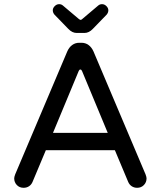

<svg xmlns="http://www.w3.org/2000/svg" viewBox="-20 -892 769 918"><path d="M306.6 -753.9 240.2 -822.3Q232.4 -832 232.4 -842.8Q232.4 -853.5 241.7 -862.8Q251 -872.1 262.7 -872.1Q273.4 -872.1 281.2 -865.2L357.4 -800.8Q363.3 -796.9 365.2 -796.9Q369.1 -796.9 373 -800.8L449.2 -865.2Q457 -872.1 467.8 -872.1Q479.5 -872.1 488.8 -862.8Q498 -853.5 498 -842.8Q498 -832 490.2 -822.3L423.8 -753.9Q405.3 -734.4 383.8 -734.4H346.7Q325.2 -734.4 306.6 -753.9ZM47.9 -39.1Q47.9 -45.9 52.7 -58.6L301.8 -646.5Q310.5 -666 325.2 -676.8Q339.8 -687.5 359.4 -687.5H369.1Q388.7 -687.5 403.3 -676.8Q418 -666 426.8 -646.5L675.8 -58.6Q680.7 -45.9 680.7 -39.1Q680.7 -20.5 668 -7.3Q655.3 5.9 635.7 5.9Q621.1 5.9 609.9 -1.5Q598.6 -8.8 592.8 -22.5L529.3 -173.8H199.2L135.7 -22.5Q129.9 -8.8 118.7 -1.5Q107.4 5.9 92.8 5.9Q73.2 5.9 60.5 -7.3Q47.9 -20.5 47.9 -39.1ZM364.3 -559.6Q359.4 -559.6 356.4 -552.7L233.4 -256.8H495.1L372.1 -552.7Q369.1 -559.6 364.3 -559.6Z"/></svg>

Font: FakePearl
Style: Regular
Weight: 400
Version: Version 1.2